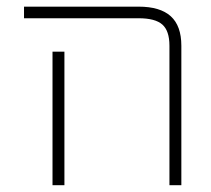

<svg xmlns="http://www.w3.org/2000/svg" viewBox="-20 -544 622 566"><path d="M388.7 -490.2H50.8V-524.4H388.7Q452.1 -524.4 483.4 -496.1Q514.6 -467.8 514.6 -409.2V2H479.5V-409.2Q479.5 -453.1 458.5 -471.7Q437.5 -490.2 388.7 -490.2ZM134.8 -391.6H169.9V-24.4V2H134.8V-24.4Z"/></svg>

Font: Gen Shin Gothic ExtraLight
Style: Regular
Weight: 100
Designer: [Source Han Sans]
Ryoko NISHIZUKA  (kana & ideographs); Paul D. Hunt (Latin, Greek & Cyrillic); Wenlong ZHANG  (bopomofo
Version: Version 1.002.20150607